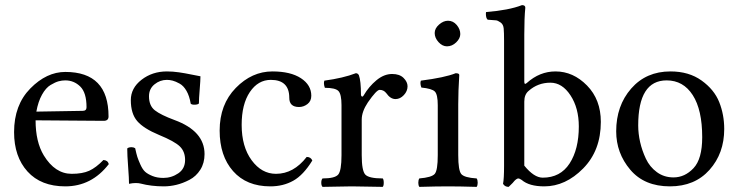

<svg xmlns="http://www.w3.org/2000/svg" viewBox="-20 -728 2869 750"><path d="M122 -292 303 -295Q318 -295 318 -309Q318 -366 293.5 -390Q269 -414 235 -414Q222 -414 209 -410.5Q196 -407 177.5 -396Q159 -385 144 -358Q129 -331 122 -292ZM235 0Q140 0 87.5 -58Q35 -116 35 -212Q35 -318 98.5 -382.5Q162 -447 235 -447Q404 -447 404 -273Q404 -256 385 -256L119 -258Q119 -174 151 -121Q195 -49 260 -49Q302 -49 328.5 -61Q355 -73 384 -103Q401 -102 405 -87Q338 0 235 0Z M477 -148Q482 -153 494 -153Q502 -153 508 -149Q513 -126 516.5 -115Q520 -104 528.5 -85Q537 -66 547 -57Q557 -48 575.5 -40.5Q594 -33 618 -33Q650 -33 676.5 -51Q703 -69 703 -103Q703 -136 682.5 -156Q662 -176 601 -201Q541 -226 516 -255Q491 -284 491 -337Q491 -384 533 -416.5Q575 -449 632 -449Q655 -449 679 -445.5Q703 -442 729.5 -436.5Q756 -431 763 -430Q763 -414 760 -378Q757 -342 757 -324Q753 -319 739 -319Q729 -319 725 -323Q720 -353 708.5 -373Q697 -393 681.5 -401.5Q666 -410 654.5 -413Q643 -416 632 -416Q605 -416 583.5 -398.5Q562 -381 562 -352Q562 -315 585 -297Q608 -279 662 -259Q779 -216 779 -126Q779 -91 762.5 -65Q746 -39 720 -25.5Q694 -12 669 -6Q644 0 620 0Q571 0 529 -11Q522 -13 509 -13Q499 -13 484 -10Q484 -30 480.5 -76.5Q477 -123 477 -148Z M1200 -101Q1165 -44 1125.5 -22Q1086 0 1036 0Q943 0 890.5 -59.5Q838 -119 838 -218Q838 -320 901 -384.5Q964 -449 1044 -449Q1115 -449 1155.5 -422.5Q1196 -396 1196 -354Q1196 -333 1181 -321.5Q1166 -310 1148 -310Q1110 -310 1110 -346Q1110 -416 1038 -416Q988 -416 956 -368.5Q924 -321 924 -240Q924 -155 963 -102Q1002 -49 1058 -49Q1127 -49 1178 -115Q1194 -115 1200 -101Z M1390 -358Q1390 -353 1393.5 -351Q1397 -349 1401 -356Q1421 -390 1450.5 -414.5Q1480 -439 1512 -439Q1541 -439 1556.5 -423.5Q1572 -408 1572 -391Q1572 -372 1557.5 -356.5Q1543 -341 1525 -341Q1505 -341 1489 -364Q1479 -377 1463 -377Q1451 -377 1417 -328Q1393 -292 1393 -261V-122Q1393 -61 1407 -46Q1421 -31 1475 -31Q1479 -27 1479 -14Q1479 -2 1475 2Q1458 2 1416.5 1Q1375 0 1354 0Q1333 0 1295 1Q1257 2 1240 2Q1235 -3 1235 -14Q1235 -26 1240 -31Q1288 -31 1301 -46Q1314 -61 1314 -122V-317Q1314 -360 1302 -372.5Q1290 -385 1249 -385Q1243 -402 1247 -413Q1321 -423 1370 -442Q1378 -442 1382 -434Q1390 -412 1390 -358Z M1678 -599Q1678 -617 1695 -632Q1712 -647 1730 -647Q1750 -647 1764 -630.5Q1778 -614 1778 -595Q1778 -578 1762 -562.5Q1746 -547 1726 -547Q1708 -547 1693 -563.5Q1678 -580 1678 -599ZM1770 -122Q1770 -62 1782 -48Q1794 -34 1842 -31Q1846 -25 1846 -14Q1846 -4 1842 2Q1774 0 1730 0Q1686 0 1618 2Q1614 -4 1614 -14Q1614 -25 1618 -31Q1666 -35 1678 -48.5Q1690 -62 1690 -122V-317Q1690 -359 1678.5 -370.5Q1667 -382 1626 -386Q1620 -402 1624 -413Q1718 -425 1760 -442Q1774 -442 1774 -435Q1770 -371 1770 -321Z M2045 -373Q2028 -359 2028 -331V-81Q2066 -34 2100 -34Q2169 -34 2205 -89.5Q2241 -145 2241 -234Q2241 -306 2208.5 -355.5Q2176 -405 2130 -405Q2081 -405 2045 -373ZM2038 -404Q2088 -449 2150 -449Q2219 -449 2273 -394Q2327 -339 2327 -252Q2327 -140 2258 -70Q2189 0 2106 0Q2047 0 2018 -25Q2009 -31 2005 -31Q1999 -31 1990 -22Q1987 -17 1967 2Q1952 2 1945 -10Q1949 -29 1949 -81V-569Q1949 -601 1947.5 -617Q1946 -633 1935 -640.5Q1924 -648 1918 -648.5Q1912 -649 1885 -651Q1878 -657 1878 -674Q1878 -679 1879 -681Q1968 -688 2019 -708Q2032 -708 2032 -698Q2028 -658 2028 -593V-409Q2028 -395 2038 -404Z M2809 -224Q2809 -129 2751.5 -64.5Q2694 0 2597 0Q2497 0 2442 -65Q2387 -130 2387 -215Q2387 -315 2445.5 -382Q2504 -449 2599 -449Q2671 -449 2720.5 -413.5Q2770 -378 2789.5 -329Q2809 -280 2809 -224ZM2584 -414Q2473 -414 2473 -238Q2473 -206 2480.5 -173Q2488 -140 2503 -108Q2518 -76 2546 -55.5Q2574 -35 2611 -35Q2655 -35 2689 -71Q2723 -107 2723 -192Q2723 -299 2686 -356.5Q2649 -414 2584 -414Z"/></svg>

Font: Ponomar Unicode TT
Style: Regular
Weight: 400
Designer: Vladislav V. Dorosh, Yuri A.W. Shardt, Nikita Simmons, Aleksandr Andreev
Foundry: Ponomar Project
Version: 1.1